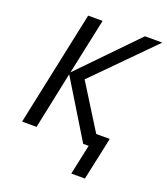

<svg xmlns="http://www.w3.org/2000/svg" viewBox="-160 -824 974 1122"><g transform="rotate(20 327.0 -263.5)"><path d="M416 187 456 0H422L206 -354L132 0H42L193 -714H283L209 -367L546 -714H654L301 -357L474 -80H558L501 187Z"/></g></svg>

Font: Manna Sans
Style: Italic
Weight: 400
Italic angle: -12°
Designer: Monotype Design Team
Foundry: Monotype Imaging Inc.
Version: Version 2.001.1; ttfautohint (v1.8.2)